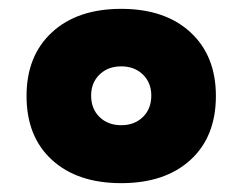

<svg xmlns="http://www.w3.org/2000/svg" viewBox="-20 -734 548 434"><path d="M254 -320Q155 -320 97.5 -372.5Q40 -425 40 -517Q40 -608 97.5 -661Q155 -714 254 -714Q353 -714 410.5 -661Q468 -608 468 -517Q468 -425 410.5 -372.5Q353 -320 254 -320ZM254 -451Q284 -451 303 -469.5Q322 -488 322 -518Q322 -547 303 -565.5Q284 -584 254 -584Q224 -584 205 -565.5Q186 -547 186 -518Q186 -488 205 -469.5Q224 -451 254 -451Z"/></svg>

Font: Prodigy Sans ExtraBold
Style: Regular
Weight: 800
Designer: Wei Huang
Foundry: Wei Huang
Version: Version 1.003; ttfautohint (v1.8.3)